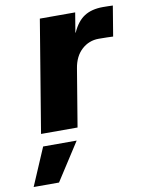

<svg xmlns="http://www.w3.org/2000/svg" viewBox="-154 -579 665 870"><g transform="rotate(-10 178.0 -143.5)"><path d="M4.4 0 89.8 -515.6H252.4L237.3 -424.8H238.8Q260.7 -474.1 294.4 -495.8Q328.1 -517.6 380.4 -517.6Q393.6 -517.6 404.5 -517.3Q415.5 -517.1 425.8 -516.6L402.8 -377.9Q394 -378.4 374.5 -378.9Q355 -379.4 336.4 -379.4Q291.5 -379.4 258.3 -349.1Q225.1 -318.8 216.3 -264.2L172.4 0ZM-70.3 231 3.9 57.6H158.2L46.4 231Z"/></g></svg>

Font: Inter Display ExtraBold
Style: Italic
Weight: 800
Italic angle: -9.39999°
Designer: Rasmus Andersson
Foundry: rsms
Version: Version 4.000;git-a52131595